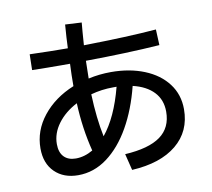

<svg xmlns="http://www.w3.org/2000/svg" viewBox="-90 -919 1181 1069"><g transform="rotate(-10 500.0 -385.0)"><path d="M915 -237Q915 -112 824.5 -37.5Q734 37 572 46L549 -47Q684 -55 749.5 -102.5Q815 -150 815 -241Q815 -308 773.5 -352Q732 -396 656 -414Q624 -286 568 -187.5Q512 -89 436.5 -33Q361 23 272 23Q190 23 140 -26Q90 -75 90 -160Q90 -260 155.5 -342.5Q221 -425 331 -470Q331 -530 334 -596Q190 -596 120 -598L122 -687Q248 -683 337 -683Q339 -740 345 -816L438 -811Q434 -771 428 -684Q679 -688 838 -701L842 -612Q656 -599 424 -597Q422 -527 422 -497Q484 -511 550 -511Q655 -511 738 -477.5Q821 -444 868 -382Q915 -320 915 -237ZM567 -425H547Q483 -425 421 -408Q426 -271 448 -166Q524 -259 567 -425ZM275 -71Q324 -71 372 -99Q339 -229 333 -373Q264 -337 224 -283Q184 -229 184 -168Q184 -121 208 -96Q232 -71 275 -71Z"/></g></svg>

Font: IBM Plex Sans JP Medium
Style: Regular
Weight: 500
Designer: Mike Abbink; Paul van der Laan; Pieter van Rosmalen; Wujin Sim; Yejin Wi; Jinhee Kim; Boomi Park; Yona Kim; Kichan Ma
Foundry: Sandoll Inc.
Version: Version 1.001